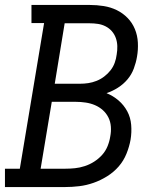

<svg xmlns="http://www.w3.org/2000/svg" viewBox="-30 -755 650 775"><path d="M-10 0V-74H50L148 -662H97V-735H332Q361 -735 389 -730.5Q417 -726 441.5 -714Q466 -702 485 -682.5Q504 -663 514.5 -637.5Q525 -612 526.5 -583Q528 -554 523 -526Q519 -502 510 -478Q501 -454 484.5 -434.5Q468 -415 446 -401Q424 -387 400 -379Q427 -368 448.5 -349.5Q470 -331 483.5 -306Q497 -281 499.5 -251Q502 -221 497 -191Q492 -163 480.5 -134.5Q469 -106 449 -83Q429 -60 402.5 -43.5Q376 -27 347.5 -17Q319 -7 290 -3.5Q261 0 233 0ZM293 -417Q310 -417 326.5 -419.5Q343 -422 359.5 -428.5Q376 -435 390.5 -446Q405 -457 416 -471Q427 -485 433 -501.5Q439 -518 441 -535Q444 -552 443.5 -569Q443 -586 437.5 -601.5Q432 -617 421.5 -629Q411 -641 396.5 -648.5Q382 -656 365.5 -658.5Q349 -661 332 -661H231L191 -417ZM233 -74Q253 -74 272.5 -76Q292 -78 312 -84.5Q332 -91 350 -102.5Q368 -114 382 -129.5Q396 -145 404 -164.5Q412 -184 415 -204Q419 -224 417.5 -244Q416 -264 407.5 -281Q399 -298 385 -310.5Q371 -323 353.5 -330.5Q336 -338 316 -341Q296 -344 276 -344H179L134 -74Z"/></svg>

Font: Iosevka Etoile Oblique
Style: Regular
Weight: 400
Italic angle: -9°
Designer: Belleve Invis
Foundry: Belleve Invis
Version: Version 15.5.2; ttfautohint (v1.8.4)